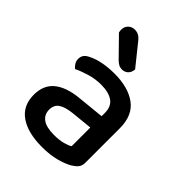

<svg xmlns="http://www.w3.org/2000/svg" viewBox="-207 -805 924 924"><g transform="rotate(45 255.5 -343.0)"><path d="M245 -67Q280 -67 306 -74Q332 -81 343 -89V-216L234 -205Q188 -200 165 -184.5Q142 -169 142 -137Q142 -104 167 -85.5Q192 -67 245 -67ZM243 -482Q336 -482 391 -441.5Q446 -401 446 -314V-81Q446 -58 435.5 -45.5Q425 -33 407 -22Q381 -7 340 4Q299 15 245 15Q148 15 93.5 -23Q39 -61 39 -135Q39 -201 81.5 -236Q124 -271 204 -279L343 -293V-315Q343 -359 314.5 -379Q286 -399 235 -399Q195 -399 158 -388Q121 -377 92 -363Q82 -371 75 -382.5Q68 -394 68 -408Q68 -425 76.5 -436Q85 -447 103 -455Q131 -469 167 -475.5Q203 -482 243 -482ZM117 -637Q115 -647 115 -653Q115 -675 128.5 -688Q142 -701 162 -701Q189 -701 208 -678L298 -566Q296 -544 283.5 -532.5Q271 -521 254 -521Q240 -521 231 -526Q222 -531 212 -540Z"/></g></svg>

Font: Baloo Bhaina 2 Medium
Style: Regular
Weight: 500
Designer: Yesha Goshar, Manish Minz, Shuchita Grover and Ek Type
Foundry: Ek Type
Version: Version 1.640;hotconv 1.0.111;makeotfexe 2.5.65597; ttfautoh